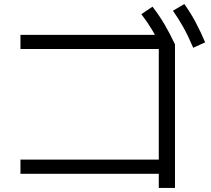

<svg xmlns="http://www.w3.org/2000/svg" viewBox="-20 -875 1040 948"><path d="M764 53V-17H81V-87H764V-633H81V-703H814L844 -656V53ZM785 -625Q758 -682 733 -724Q708 -766 678 -805L733 -842Q767 -798 793 -753.5Q819 -709 844 -656ZM934 -639Q910 -696 886 -739Q862 -782 834 -822L890 -855Q921 -812 945.5 -766Q970 -720 993 -666Z"/></svg>

Font: M PLUS 1 Thin
Style: Regular
Weight: 400
Version: Version 1.001